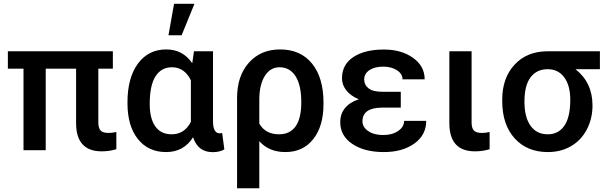

<svg xmlns="http://www.w3.org/2000/svg" viewBox="-20 -802 3231 1025"><path d="M582.5 -435.5H504.9V-149.4Q504.9 -119.1 516.8 -105.7Q528.8 -92.3 559.6 -92.3Q578.1 -92.3 601.1 -97.2V-5.4Q564.9 5.9 522.9 5.9Q386.2 5.9 386.2 -145V-435.5H224.1V0H105.5V-435.5H22V-528.3H582.5Z M660.6 0ZM1117.2 -528.3V-150.4Q1118.7 -90.3 1152.8 -90.3Q1161.1 -90.3 1166 -92.3L1177.7 -4.4Q1152.8 10.3 1115.7 10.3Q1036.6 10.3 1010.7 -69.3Q960.9 9.8 866.7 9.8Q771.5 9.8 716.1 -59.8Q660.6 -129.4 660.6 -250.5V-256.8Q660.6 -386.7 716.3 -462.4Q772 -538.1 867.7 -538.1Q956.1 -538.1 1006.3 -464.4L1015.6 -528.3ZM779.3 -246.6Q779.3 -169.4 809.1 -127.2Q838.9 -85 896.5 -85Q964.8 -85 999 -151.4V-373.5Q964.8 -442.9 897.5 -442.9Q841.3 -442.9 810.3 -394.8Q779.3 -346.7 779.3 -246.6ZM909.2 -781.7H1018.1L949.7 -613.8H879.4Z M1475.1 -538.1Q1584.5 -538.1 1645.8 -462.6Q1707 -387.2 1707 -253.9V-246.6Q1707 -128.4 1652.3 -59.3Q1597.7 9.8 1503.4 9.8Q1416 9.8 1364.3 -48.3V203.1H1245.6V-278.8Q1245.6 -397 1308.8 -467.5Q1372.1 -538.1 1475.1 -538.1ZM1364.3 -142.1Q1397 -85 1469.7 -85Q1527.3 -85 1557.9 -127.2Q1588.4 -169.4 1588.4 -256.8Q1588.4 -346.7 1558.1 -394.8Q1527.8 -442.9 1472.2 -442.9Q1422.4 -442.9 1393.3 -395.8Q1364.3 -348.6 1364.3 -270.5Z M1796.4 -149.4Q1796.4 -194.3 1822 -225.3Q1847.7 -256.3 1895.5 -272Q1853 -289.6 1829.3 -319.1Q1805.7 -348.6 1805.7 -383.8Q1805.7 -457 1866.2 -497.3Q1926.8 -537.6 2029.3 -537.6Q2122.6 -537.6 2184.8 -493.4Q2247.1 -449.2 2247.1 -378.4H2128.9Q2128.9 -407.7 2099.1 -427Q2069.3 -446.3 2025.9 -446.3Q1980 -446.3 1952.1 -427.5Q1924.3 -408.7 1924.3 -377.9Q1924.3 -348.6 1947.8 -330.3Q1971.2 -312 2022.5 -312H2119.6V-227.5H2017.6Q1915 -226.1 1915 -154.3Q1915 -123.5 1945.6 -102.3Q1976.1 -81.1 2025.9 -81.1Q2073.7 -81.1 2105.5 -102.8Q2137.2 -124.5 2137.2 -156.7H2255.4Q2255.4 -81.1 2191.9 -35.6Q2128.4 9.8 2029.3 9.8Q1925.3 9.8 1860.8 -33.7Q1796.4 -77.1 1796.4 -149.4Z M2497.6 -528.3V-148.4Q2497.6 -118.7 2509.8 -105.5Q2522 -92.3 2552.2 -92.3Q2572.8 -92.3 2593.8 -97.2V-5.4Q2557.6 5.9 2515.6 5.9Q2378.9 5.9 2378.9 -145V-528.3Z M3182.6 -432.6H3052.2Q3143.1 -361.3 3143.1 -238.8Q3143.1 -169.4 3113.3 -111.8Q3083.5 -54.2 3029.3 -22.2Q2975.1 9.8 2904.3 9.8Q2793.9 9.8 2727.5 -63.5Q2661.1 -136.7 2661.1 -263.2V-269Q2661.1 -385.3 2726.6 -456.3Q2792 -527.3 2900.9 -528.3H3182.6ZM2779.8 -258.8Q2779.8 -176.3 2812.3 -130.6Q2844.7 -85 2904.3 -85Q2961.4 -85 2992.9 -130.9Q3024.4 -176.8 3024.4 -269Q3024.4 -345.2 2992.4 -388.9Q2960.4 -432.6 2903.3 -432.6Q2845.7 -432.6 2812.7 -389.6Q2779.8 -346.7 2779.8 -258.8Z"/></svg>

Font: Roboto Medium
Style: Regular
Weight: 500
Designer: Google
Version: Version 2.134; 2016; ttfautohint (v1.6)